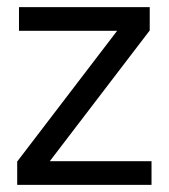

<svg xmlns="http://www.w3.org/2000/svg" viewBox="-20 -516 472 536"><path d="M28 0V-65L307 -430H33V-496H398V-431L119 -66H403V0Z"/></svg>

Font: DM Sans 36pt
Style: Regular
Weight: 400
Designer: Colophon Foundry, Jonny Pinhorn
Foundry: Colophon Foundry
Version: Version 4.004;gftools[0.9.30]